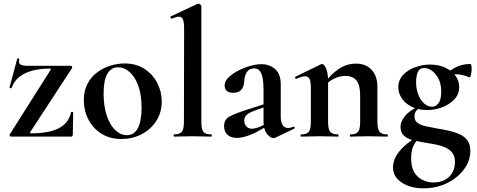

<svg xmlns="http://www.w3.org/2000/svg" viewBox="-20 -745 2600 1047"><path d="M33 -12 256 -364Q260 -371 251 -371Q198 -371 155.5 -359.5Q113 -348 84.5 -325Q56 -302 43 -265Q42 -263 36.5 -264Q31 -265 32 -268L74 -425Q75 -427 81 -426Q87 -425 85 -422Q80 -400 92 -393Q104 -386 135 -386Q174 -386 232 -386Q290 -386 365 -386Q370 -386 372.5 -382Q375 -378 373 -374L145 -25Q142 -18 150 -18Q199 -18 236.5 -25Q274 -32 301 -46Q328 -60 344.5 -81.5Q361 -103 367 -132Q368 -135 373.5 -135Q379 -135 379 -132L377 -11Q377 -7 374.5 -3.5Q372 0 367 0Q318 0 260.5 0Q203 0 146 0Q89 0 40 0Q36 0 33.5 -4Q31 -8 33 -12Z M642 13Q579 13 533 -16Q487 -45 462 -93.5Q437 -142 437 -198Q437 -250 457 -288Q477 -326 510 -350.5Q543 -375 582 -387Q621 -399 659 -399Q723 -399 768.5 -369Q814 -339 838 -292Q862 -245 862 -192Q862 -131 831.5 -84.5Q801 -38 751 -12.5Q701 13 642 13ZM672 -8Q712 -8 732 -47Q752 -86 752 -157Q752 -230 733.5 -279Q715 -328 686 -353Q657 -378 625 -378Q586 -378 565.5 -343Q545 -308 545 -235Q545 -167 562 -115.5Q579 -64 608 -36Q637 -8 672 -8Z M929 0Q927 0 927 -6Q927 -12 929 -12Q960 -12 971.5 -26.5Q983 -41 983 -81L984 -589Q984 -623 978 -638.5Q972 -654 955 -654Q942 -654 917 -643Q914 -642 911 -648Q908 -654 910 -655L1057 -724Q1059 -725 1061 -725Q1066 -725 1072 -720.5Q1078 -716 1078 -712V-81Q1078 -41 1089 -26.5Q1100 -12 1131 -12Q1135 -12 1135 -6Q1135 0 1131 0Q1112 0 1085.5 -1Q1059 -2 1030 -2Q1001 -2 975 -1Q949 0 929 0Z M1481 6Q1477 8 1471 8Q1453 8 1435 -16Q1417 -40 1417 -85V-255Q1417 -294 1412 -320Q1407 -346 1396 -359Q1385 -372 1366 -372Q1351 -372 1339 -364.5Q1327 -357 1320 -340.5Q1313 -324 1311 -295Q1308 -266 1293 -252.5Q1278 -239 1252 -239Q1227 -239 1216 -250Q1205 -261 1205 -280Q1205 -302 1226 -322.5Q1247 -343 1278.5 -359.5Q1310 -376 1344 -385.5Q1378 -395 1405 -395Q1449 -395 1480 -368.5Q1511 -342 1511 -285V-108Q1511 -79 1521.5 -63Q1532 -47 1551 -47Q1565 -47 1580 -54Q1584 -56 1586.5 -50.5Q1589 -45 1584 -43ZM1271 7Q1240 7 1221 -9.5Q1202 -26 1202 -57Q1202 -93 1229.5 -108.5Q1257 -124 1315 -143L1427 -179L1431 -164L1362 -139Q1335 -129 1323.5 -117Q1312 -105 1312 -88Q1312 -67 1324 -55Q1336 -43 1354 -43Q1362 -43 1375.5 -46.5Q1389 -50 1405 -57L1460 -87L1461 -70L1375 -23Q1350 -10 1322 -1.5Q1294 7 1271 7Z M1891 0Q1888 0 1888 -6Q1888 -12 1891 -12Q1922 -12 1933 -26.5Q1944 -41 1944 -81V-225Q1944 -279 1924.5 -305Q1905 -331 1863 -331Q1833 -331 1801.5 -316Q1770 -301 1751 -275L1746 -287Q1781 -337 1825 -367.5Q1869 -398 1921 -398Q1977 -398 2007.5 -363Q2038 -328 2038 -273V-81Q2038 -41 2049.5 -26.5Q2061 -12 2092 -12Q2095 -12 2095 -6Q2095 0 2092 0Q2072 0 2046 -1Q2020 -2 1991 -2Q1963 -2 1937 -1Q1911 0 1891 0ZM1622 0Q1619 0 1619 -6Q1619 -12 1622 -12Q1653 -12 1664 -26.5Q1675 -41 1675 -81V-269Q1675 -300 1668 -314.5Q1661 -329 1644 -329Q1635 -329 1623 -325.5Q1611 -322 1596 -315Q1592 -313 1590 -319Q1588 -325 1590 -326L1729 -394Q1735 -396 1736 -396Q1747 -396 1758 -372Q1769 -348 1769 -303V-81Q1769 -41 1780.5 -26.5Q1792 -12 1823 -12Q1826 -12 1826 -6Q1826 0 1823 0Q1803 0 1777 -1Q1751 -2 1722 -2Q1694 -2 1668 -1Q1642 0 1622 0Z M2291 282Q2218 282 2170.5 250.5Q2123 219 2123 167Q2123 146 2132.5 121.5Q2142 97 2169.5 67Q2197 37 2251 2L2261 13Q2251 23 2242 36.5Q2233 50 2227.5 69.5Q2222 89 2222 119Q2222 184 2257 217Q2292 250 2344 250Q2379 250 2405 236.5Q2431 223 2446 197.5Q2461 172 2461 138Q2461 108 2447.5 89.5Q2434 71 2411.5 60.5Q2389 50 2361 44Q2333 38 2304 34Q2269 28 2236.5 20.5Q2204 13 2184 -4Q2164 -21 2164 -54Q2164 -80 2187.5 -111Q2211 -142 2267 -167L2276 -161Q2257 -151 2248.5 -139Q2240 -127 2240 -110Q2240 -87 2257.5 -74.5Q2275 -62 2304 -56Q2333 -50 2365 -44Q2397 -39 2428.5 -32Q2460 -25 2486.5 -13Q2513 -1 2529 21Q2545 43 2545 78Q2545 119 2525 155.5Q2505 192 2470 220.5Q2435 249 2389 265.5Q2343 282 2291 282ZM2311 -145Q2260 -145 2224.5 -163Q2189 -181 2170.5 -209.5Q2152 -238 2152 -268Q2152 -310 2179.5 -338Q2207 -366 2247 -379.5Q2287 -393 2324 -393Q2371 -393 2407 -376.5Q2443 -360 2463.5 -332.5Q2484 -305 2484 -270Q2484 -231 2457.5 -203Q2431 -175 2391.5 -160Q2352 -145 2311 -145ZM2338 -163Q2355 -163 2370.5 -181.5Q2386 -200 2386 -246Q2386 -301 2357.5 -337.5Q2329 -374 2291 -374Q2269 -374 2259 -353.5Q2249 -333 2249 -295Q2249 -262 2260 -232Q2271 -202 2291 -182.5Q2311 -163 2338 -163ZM2412 -313 2414 -345Q2446 -370 2476.5 -383Q2507 -396 2544 -396Q2549 -396 2550.5 -388Q2552 -380 2552 -368Q2552 -354 2548 -337Q2544 -320 2541 -323Q2522 -331 2503 -335.5Q2484 -340 2466 -340Q2455 -340 2443 -338.5Q2431 -337 2418 -332Z"/></svg>

Font: Cormorant
Style: Bold
Weight: 700
Designer: Christian Thalmann (Catharsis Fonts)
Foundry: Catharsis Fonts
Version: Version 4.000